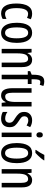

<svg xmlns="http://www.w3.org/2000/svg" viewBox="1296 -2102 816 3448"><g transform="rotate(90 1704.0 -378.0)"><path d="M221 10Q43 10 43 -265Q43 -397 87.5 -472Q132 -547 223 -547Q255 -547 280 -540.5Q305 -534 326 -522L301 -455Q263 -475 229 -475Q126 -475 126 -266Q126 -61 230 -61Q252 -61 274.5 -67.5Q297 -74 320 -86V-18Q299 -5 271.5 2.5Q244 10 221 10Z M750 -269Q750 -186 730.5 -123Q711 -60 671 -25Q631 10 568 10Q509 10 469 -25Q429 -60 409 -122.5Q389 -185 389 -269Q389 -402 433 -474.5Q477 -547 570 -547Q656 -547 703 -476.5Q750 -406 750 -269ZM472 -269Q472 -166 495.5 -113.5Q519 -61 570 -61Q668 -61 668 -269Q668 -476 570 -476Q518 -476 495 -424.5Q472 -373 472 -269Z M1054 -547Q1185 -547 1185 -364V0H1104V-348Q1104 -411 1088 -443Q1072 -475 1036 -475Q984 -475 961 -429Q938 -383 938 -279V0H857V-537H922L931 -464H936Q953 -504 984.5 -525.5Q1016 -547 1054 -547Z M1488 -469H1403V0H1322V-469H1257V-512L1322 -540V-571Q1322 -664 1347.5 -714.5Q1373 -765 1444 -765Q1466 -765 1484.5 -761Q1503 -757 1524 -749L1503 -684Q1490 -689 1477.5 -691.5Q1465 -694 1454 -694Q1425 -694 1414.5 -668Q1404 -642 1403 -574V-537H1488Z M1892 -537V0H1827L1818 -72H1812Q1795 -32 1764.5 -11Q1734 10 1696 10Q1623 10 1593.5 -43.5Q1564 -97 1564 -187V-537H1645V-202Q1645 -131 1661 -97Q1677 -63 1711 -63Q1767 -63 1789 -109Q1811 -155 1811 -251V-537Z M2264 -144Q2264 -70 2224 -30Q2184 10 2112 10Q2075 10 2044 1.5Q2013 -7 1990 -20V-104Q2012 -86 2044 -74.5Q2076 -63 2109 -63Q2144 -63 2164 -83.5Q2184 -104 2184 -141Q2184 -173 2165.5 -195Q2147 -217 2102 -242Q2052 -273 2021 -308.5Q1990 -344 1990 -406Q1990 -470 2031.5 -508.5Q2073 -547 2140 -547Q2207 -547 2263 -512L2233 -447Q2212 -461 2189 -469.5Q2166 -478 2141 -478Q2107 -478 2087.5 -459Q2068 -440 2068 -408Q2068 -376 2087 -356Q2106 -336 2153 -307Q2203 -276 2233.5 -241Q2264 -206 2264 -144Z M2403 -739Q2449 -739 2449 -681Q2449 -624 2403 -624Q2381 -624 2368 -639Q2355 -654 2355 -681Q2355 -739 2403 -739ZM2442 -537V0H2361V-537Z M2910 -269Q2910 -186 2890.5 -123Q2871 -60 2831 -25Q2791 10 2728 10Q2669 10 2629 -25Q2589 -60 2569 -122.5Q2549 -185 2549 -269Q2549 -402 2593 -474.5Q2637 -547 2730 -547Q2816 -547 2863 -476.5Q2910 -406 2910 -269ZM2632 -269Q2632 -166 2655.5 -113.5Q2679 -61 2730 -61Q2828 -61 2828 -269Q2828 -476 2730 -476Q2678 -476 2655 -424.5Q2632 -373 2632 -269ZM2859 -757Q2847 -736 2823 -707.5Q2799 -679 2772.5 -651.5Q2746 -624 2725 -606H2673V-617Q2731 -699 2762 -766H2859Z M3214 -547Q3345 -547 3345 -364V0H3264V-348Q3264 -411 3248 -443Q3232 -475 3196 -475Q3144 -475 3121 -429Q3098 -383 3098 -279V0H3017V-537H3082L3091 -464H3096Q3113 -504 3144.5 -525.5Q3176 -547 3214 -547Z"/></g></svg>

Font: Noto Sans Sinhala ExtraCondensed
Style: Regular
Weight: 400
Width: 2
Designer: Jelle Bosma - Monotype Design Team
Foundry: Monotype Imaging Inc.
Version: Version 2.006; ttfautohint (v1.8.4.7-5d5b)